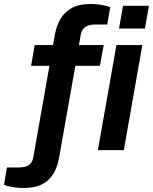

<svg xmlns="http://www.w3.org/2000/svg" viewBox="-101 -753 767 963"><path d="M17 190Q0 190 -18 188Q-36 186 -52.5 182.5Q-69 179 -81 174L-66 87H-7Q27 87 44.5 74.5Q62 62 66 36L147 -423H55L73 -527H165L175 -583Q183 -626 203.5 -660Q224 -694 260.5 -713.5Q297 -733 354 -733Q371 -733 389 -731Q407 -729 423.5 -725.5Q440 -722 452 -717L437 -630H378Q344 -630 326.5 -617.5Q309 -605 304 -579L295 -527H419L400 -423H277L195 40Q187 85 166.5 119Q146 153 109.5 171.5Q73 190 17 190ZM496 -610 516 -724H646L626 -610ZM390 0 483 -527H613L520 0Z"/></svg>

Font: Archivo SemiExpanded SemiBold
Style: Italic
Weight: 600
Width: 6
Italic angle: -10°
Designer: Hector Gatti
Foundry: Omnibus-Type
Version: Version 2.001